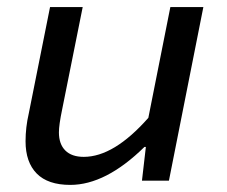

<svg xmlns="http://www.w3.org/2000/svg" viewBox="-20 -509 640 541"><path d="M178 12Q115 12 83.5 -20Q52 -52 52 -111Q52 -150 61 -189L121 -489H213L155 -200Q146 -157 146 -136Q146 -103 164 -85Q182 -67 216 -67Q301 -67 398 -177L460 -489H553L456 0H380L391 -95H387Q278 12 178 12Z"/></svg>

Font: TypoPRO Source Code Pro
Style: Italic
Weight: 500
Italic angle: -11°
Monospace: yes
Designer: Paul D. Hunt, Teo Tuominen
Foundry: Adobe Systems Incorporated
Version: Version 1.030;PS 1.0;hotconv 1.0.84;makeotf.lib2.5.63406